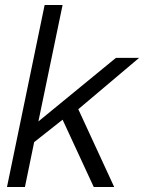

<svg xmlns="http://www.w3.org/2000/svg" viewBox="-20 -750 578 770"><path d="M538 -518 294 -312 438 0H356L231 -270L117 -180L80 0H8L159 -730H231L134 -263L445 -518Z"/></svg>

Font: Nacelle Light
Style: Italic
Weight: 300
Italic angle: -12°
Designer: Sora Sagano
Foundry: Sora Sagano
Version: Version 1.000;FEAKit 1.0